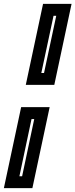

<svg xmlns="http://www.w3.org/2000/svg" viewBox="-38 -770 389 990"><path d="M95 -332.5 184 -750H331L242 -332.5ZM175 -393.5H189L252 -688.5H238ZM-18 200 71 -217.5H218L129 200ZM62 139H76L138.5 -156H124.5Z"/></svg>

Font: Tourney
Style: Bold Italic
Weight: 700
Italic angle: -12°
Version: Version 1.015